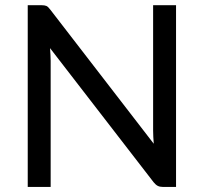

<svg xmlns="http://www.w3.org/2000/svg" viewBox="-20 -738 805 758"><path d="M143 -717.5Q156.5 -717.5 163.2 -714.5Q170 -711.5 178.5 -700L587 -170.5Q586 -184 585.2 -197.5Q584.5 -211 584.5 -222.5V-717.5H675V0H623Q611 0 602.8 -4.2Q594.5 -8.5 586.5 -18.5L177.5 -548Q178.5 -535 179.2 -522.2Q180 -509.5 180 -498.5V0H89.5V-717.5H143Z"/></svg>

Font: Lato Medium
Style: Regular
Weight: 500
Designer: Lukasz Dziedzic
Foundry: tyPoland Lukasz Dziedzic
Version: Version 2.006; 2014-01-15